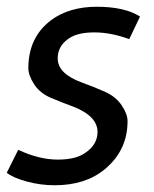

<svg xmlns="http://www.w3.org/2000/svg" viewBox="-26 -536 456 569"><path d="M28 -92Q90 -63 145 -63Q200 -63 228 -84Q263 -108 263 -145Q263 -192 191 -220Q158 -232 125 -246Q92 -260 75 -286.5Q58 -313 58 -334Q58 -425 125 -476Q179 -516 261 -516Q343 -516 389 -487L357 -420Q303 -440 253.5 -440Q204 -440 178 -422Q145 -400 145 -363Q145 -317 218 -291Q251 -279 284 -264.5Q317 -250 334.5 -224Q352 -198 352 -177Q352 -90 284 -34Q227 13 136 13Q94 13 53.5 2Q13 -9 -6 -24Z"/></svg>

Font: Rambla
Style: Italic
Weight: 400
Italic angle: -12°
Designer: Martin Sommaruga
Foundry: Martin Sommaruga
Version: Version 1.001